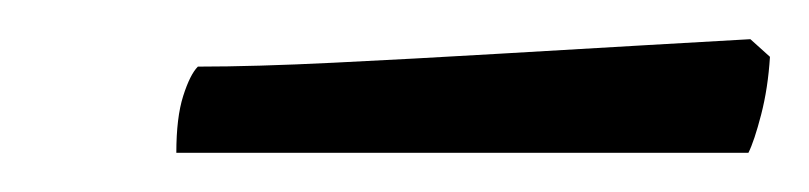

<svg xmlns="http://www.w3.org/2000/svg" viewBox="-20 -674 413 98"><path d="M70 -596Q70 -614 73.5 -625Q77 -636 81 -640Q110 -640 150.5 -642Q191 -644 233.5 -646.5Q276 -649 310.5 -651Q345 -653 363 -654L373 -645Q372 -629 368.5 -615.5Q365 -602 362 -596Z"/></svg>

Font: Texturina 12pt Thin
Style: Italic
Weight: 250
Italic angle: -11°
Designer: Guillermo Torres Carreño
Foundry: Omnibus-Type
Version: Version 1.002